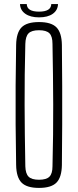

<svg xmlns="http://www.w3.org/2000/svg" viewBox="-20 -914 381 940"><path d="M171 6Q111 6 85.5 -20Q60 -46 59 -106Q57 -209 56.5 -304.5Q56 -400 56.5 -495Q57 -590 59 -694Q60 -754 85.5 -780Q111 -806 171 -806Q231 -806 256.5 -780Q282 -754 283 -694Q284 -590 284.5 -495Q285 -400 284.5 -304.5Q284 -209 283 -106Q282 -46 256.5 -20Q231 6 171 6ZM171 -34Q207 -34 222 -49Q237 -64 237 -100Q241 -258 240.5 -402Q240 -546 237 -699Q237 -736 222 -751Q207 -766 171 -766Q135 -766 120 -751Q105 -736 104 -699Q100 -546 100.5 -402Q101 -258 104 -100Q105 -64 120 -49Q135 -34 171 -34ZM78 -894H111Q112 -857 171 -857Q230 -857 231 -894H264Q263 -864 238.5 -846.5Q214 -829 171 -829Q129 -829 104 -846.5Q79 -864 78 -894Z"/></svg>

Font: Big Shoulders Display Light
Style: Regular
Weight: 300
Designer: Patric King
Foundry: XO Type Co
Version: Version 1.000; ttfautohint (v1.8.2)